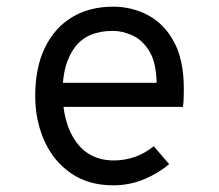

<svg xmlns="http://www.w3.org/2000/svg" viewBox="-20 -543 656 575"><path d="M318.5 12Q245 12 192.8 -24Q140.5 -60 113 -121Q85.5 -182 85.5 -256Q85.5 -340.5 114.5 -400.2Q143.5 -460 195.8 -491.5Q248 -523 318.5 -523Q376 -523 424.2 -497Q472.5 -471 501.5 -416.8Q530.5 -362.5 530.5 -277.5Q530.5 -268 530.2 -254.2Q530 -240.5 528 -223H149.5V-295H449Q448 -356 427.2 -389.8Q406.5 -423.5 376.5 -437Q346.5 -450.5 318.5 -450.5Q240.5 -450.5 204 -401.2Q167.5 -352 167.5 -269.5Q167.5 -173.5 208 -118Q248.5 -62.5 321 -62.5Q351.5 -62.5 381.5 -72.2Q411.5 -82 440.5 -105L486.5 -51.5Q454.5 -24 411.2 -6Q368 12 318.5 12Z"/></svg>

Font: Overpass Mono
Style: Regular
Weight: 400
Designer: Delve Withrington, Dave Bailey
Foundry: Delve Fonts LLC
Version: Version 4.000